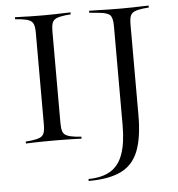

<svg xmlns="http://www.w3.org/2000/svg" viewBox="-54 -621 801 865"><g transform="rotate(-5 347.0 -189.0)"><path d="M162.1 -2.4Q137.9 -2.4 116.9 -2Q96 -1.6 78.2 -1.2Q60.5 -0.8 45.2 0V-8.9L71 -11.3Q96.8 -14.5 110.1 -20.6Q123.4 -26.6 128.2 -39.9Q133.1 -53.2 133.1 -78.2V-492.7Q133.1 -517.7 128.2 -531Q123.4 -544.4 110.1 -550.4Q96.8 -556.5 71 -559.7L45.2 -562.1V-571Q60.5 -571 78.2 -570.2Q96 -569.4 116.9 -569Q137.9 -568.5 162.1 -568.5H171H179Q203.2 -568.5 224.2 -569Q245.2 -569.4 263.3 -570.2Q281.5 -571 296.8 -571V-562.1L270.2 -559.7Q245.2 -556.5 231.5 -550.4Q217.7 -544.4 212.9 -531Q208.1 -517.7 208.1 -492.7V-78.2Q208.1 -53.2 212.9 -39.9Q217.7 -26.6 231.5 -20.6Q245.2 -14.5 270.2 -11.3L296.8 -8.9V0Q281.5 -0.8 263.3 -1.2Q245.2 -1.6 224.2 -2Q203.2 -2.4 179 -2.4H171ZM486.3 -201.6V-492.7Q486.3 -529.8 474.2 -542.3Q462.1 -554.8 421.8 -558.1L380.6 -562.1V-571Q399.2 -571 420.2 -570.2Q441.1 -569.4 465.7 -569Q490.3 -568.5 518.5 -568.5H523.4H532.3Q556.5 -568.5 577.8 -569Q599.2 -569.4 616.9 -570.2Q634.7 -571 650 -571V-562.1L623.4 -559.7Q598.4 -556.5 584.7 -550.4Q571 -544.4 566.1 -531Q561.3 -517.7 561.3 -492.7V-201.6ZM312.1 192.7V183.9Q374.2 183.1 412.5 159.7Q450.8 136.3 468.5 85.9Q486.3 35.5 486.3 -44.4V-201.6H561.3V-83.1Q561.3 17.7 537.5 78.6Q513.7 139.5 458.9 166.1Q404 192.7 312.1 192.7Z"/></g></svg>

Font: Playfair 144pt SemiExpanded Light
Style: Regular
Weight: 300
Width: 6
Designer: Claus Eggers Sørensen
Foundry: Claus Eggers Sørensen
Version: Version 2.203